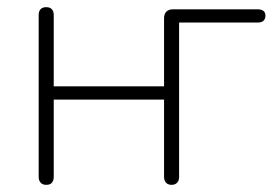

<svg xmlns="http://www.w3.org/2000/svg" viewBox="-20 -510 767 536"><path d="M109 6Q99 6 93.5 0Q88 -6 88 -16V-468Q88 -479 93.5 -484.5Q99 -490 109 -490Q119 -490 124.5 -484.5Q130 -479 130 -468V-269H438V-459Q438 -471 444.5 -477.5Q451 -484 463 -484H699Q710 -484 715.5 -479.5Q721 -475 721 -466Q721 -457 715.5 -452Q710 -447 699 -447H480V-16Q480 -6 474.5 0Q469 6 459 6Q449 6 443.5 0Q438 -6 438 -16V-232H130V-16Q130 -6 125 0Q120 6 109 6Z"/></svg>

Font: Nunito ExtraLight
Style: Regular
Weight: 200
Designer: Vernon Adams
Foundry: Vernon Adams
Version: Version 3.602;April 4, 2023;FontCreator 14.0.0.2856 64-bit